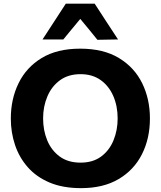

<svg xmlns="http://www.w3.org/2000/svg" viewBox="-20 -986 854 1020"><path d="M410.5 13.5Q314 13.5 243.5 -16.2Q173 -46 127.5 -97.8Q82 -149.5 59.8 -216Q37.5 -282.5 37.5 -356Q37.5 -460 78.8 -544.2Q120 -628.5 201.8 -678Q283.5 -727.5 406 -727.5Q530 -727.5 612.2 -677.5Q694.5 -627.5 735.5 -543.5Q776.5 -459.5 776.5 -357Q776.5 -250.5 734.2 -166.8Q692 -83 610.5 -34.8Q529 13.5 410.5 13.5ZM408 -122Q474 -122 517.8 -154.8Q561.5 -187.5 583.2 -241Q605 -294.5 605 -357Q605 -422.5 581.8 -476Q558.5 -529.5 514.5 -560.8Q470.5 -592 408 -592Q343 -592 298.8 -559.8Q254.5 -527.5 231.8 -474Q209 -420.5 209 -357Q209 -293.5 231 -240.2Q253 -187 297.2 -154.5Q341.5 -122 408 -122ZM497.5 -774.5Q475 -802.5 452.5 -830Q429.5 -857.5 406.5 -885.5Q383.5 -858 361.2 -831Q339 -804 316.5 -776.5H206Q236.5 -823.5 267.5 -871Q298.5 -918.5 329.5 -966.5H483Q514 -918.5 545.2 -870.8Q576.5 -823 607 -776.5Z"/></svg>

Font: Heraclito
Style: Bold
Weight: 700
Designer: Kostas Bartsokas (font) & Cristiano Sobral (main changes)
Foundry: Kostas Bartsokas (font) & Cristiano Sobral (main changes)
Version: Version 1.00;July 8, 2020;FontCreator 13.0.0.2655 64-bit